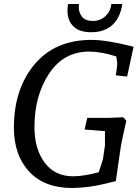

<svg xmlns="http://www.w3.org/2000/svg" viewBox="-20 -918 686 953"><path d="M434 -720Q511 -720 643 -686L611 -538L555 -544L561 -589Q562 -592 562 -601Q562 -610 557 -638Q481 -662 423 -662Q296 -662 223.5 -552.5Q151 -443 151 -287Q151 -179 201.5 -111Q252 -43 343 -43Q395 -43 470 -63Q489 -119 491 -128L501 -196V-267L400 -275L413 -333H521L592 -336L607 -319Q583 -216 576 -166L555 -19Q549 -18 530 -13Q511 -8 503.5 -6.5Q496 -5 478.5 -1Q461 3 451.5 4.5Q442 6 425.5 8.5Q409 11 396 12Q359 15 337 15Q200 15 124.5 -66.5Q49 -148 49 -284Q49 -476 151 -598Q253 -720 434 -720ZM338 -794Q315 -821 315 -866Q315 -881 318 -898H372Q371 -890 371 -883Q371 -855 387.5 -834.5Q404 -814 440.5 -814Q477 -814 502.5 -837Q528 -860 533 -898H587Q577 -830 537.5 -794Q498 -758 432.5 -758Q367 -758 338 -794Z"/></svg>

Font: Andada
Style: Italic
Weight: 400
Italic angle: -8.29999°
Designer: Carolina Giovagnoli
Foundry: Carolina Giovagnoli
Version: Version 1.003